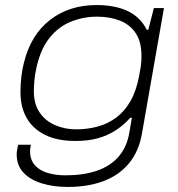

<svg xmlns="http://www.w3.org/2000/svg" viewBox="-20 -558 706 760"><path d="M248 182Q192 182 146 168Q100 154 73 125.5Q46 97 46 52Q46 45 47.5 36.5Q49 28 52 15H102Q101 22 100 28Q99 34 99 40Q99 75 118.5 96.5Q138 118 170 127Q202 136 239 136Q310 136 363 118Q416 100 449 62.5Q482 25 492 -33Q494 -48 497 -62.5Q500 -77 502 -92H496Q469 -62 437 -41.5Q405 -21 366.5 -10.5Q328 0 279 0Q206 0 157.5 -24.5Q109 -49 85 -92Q61 -135 61 -192Q61 -224 64.5 -254Q68 -284 75 -311Q102 -420 178 -479Q254 -538 362 -538Q436 -538 486 -514Q536 -490 561 -440H567L589 -526H629L542 -30Q530 41 490.5 88.5Q451 136 389.5 159Q328 182 248 182ZM281 -46Q326 -46 366.5 -57Q407 -68 440 -92.5Q473 -117 496.5 -158Q520 -199 531 -259Q535 -279 537 -293Q539 -307 539.5 -317.5Q540 -328 540 -336Q540 -393 517 -427Q494 -461 454.5 -476.5Q415 -492 364 -492Q309 -492 259 -471.5Q209 -451 173 -404Q137 -357 122 -279Q118 -258 116.5 -243Q115 -228 114.5 -217.5Q114 -207 114 -197Q114 -146 137 -112.5Q160 -79 198.5 -62.5Q237 -46 281 -46Z"/></svg>

Font: Archivo Expanded Thin
Style: Italic
Weight: 250
Width: 7
Italic angle: -10°
Designer: Hector Gatti
Foundry: Omnibus-Type
Version: Version 2.001